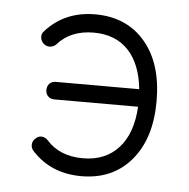

<svg xmlns="http://www.w3.org/2000/svg" viewBox="-40 -460 506 513"><g transform="rotate(5 213.0 -204.0)"><path d="M196 13Q114 13 63 -43Q56 -51 57 -61Q58 -71 66 -77Q73 -84 82.5 -83Q92 -82 99 -74Q134 -35 196 -35Q256 -35 291.5 -74Q327 -113 331 -185H106Q96 -185 89.5 -191.5Q83 -198 83 -208Q83 -219 89.5 -225.5Q96 -232 106 -232H330Q323 -300 288.5 -336Q254 -372 196 -372Q134 -372 99 -332Q92 -325 82.5 -324.5Q73 -324 66 -330Q58 -337 57 -347Q56 -357 63 -364Q114 -421 196 -421Q280 -421 329.5 -363Q379 -305 379 -204Q379 -104 329.5 -45.5Q280 13 196 13Z"/></g></svg>

Font: Zen Kurenaido
Style: Regular
Weight: 400
Designer: Yoshimichi Ohira
Foundry: Positype
Version: Version 1.001